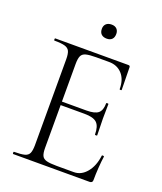

<svg xmlns="http://www.w3.org/2000/svg" viewBox="-144 -882 822 975"><g transform="rotate(20 266.5 -394.5)"><path d="M457 0H44Q42 0 42 -6Q42 -12 44 -12Q82 -12 101 -17Q120 -22 126.5 -37Q133 -52 133 -81V-544Q133 -573 126.5 -587.5Q120 -602 101 -607.5Q82 -613 44 -613Q42 -613 42 -619Q42 -625 44 -625H440Q449 -625 449 -616L451 -495Q451 -492 445.5 -492Q440 -492 440 -495Q440 -547 413 -576.5Q386 -606 342 -606H273Q236 -606 217.5 -601Q199 -596 192.5 -581.5Q186 -567 186 -538V-85Q186 -57 192.5 -43Q199 -29 217.5 -24Q236 -19 273 -19H365Q405 -19 434 -54Q463 -89 470 -146Q470 -149 476 -148.5Q482 -148 482 -145Q478 -119 475.5 -82.5Q473 -46 473 -15Q473 0 457 0ZM401 -235Q401 -280 382 -298Q363 -316 315 -316H161V-335H318Q364 -335 382 -350.5Q400 -366 400 -404Q400 -406 406 -406Q412 -406 412 -404Q412 -375 411.5 -359Q411 -343 411 -325Q411 -303 412 -281.5Q413 -260 413 -235Q413 -233 407 -233Q401 -233 401 -235ZM290 -713Q271 -713 260.5 -723Q250 -733 250 -752Q250 -769 260.5 -779Q271 -789 290 -789Q308 -789 318 -779Q328 -769 328 -752Q328 -733 318 -723Q308 -713 290 -713Z"/></g></svg>

Font: Cormorant Garamond Light
Style: Regular
Weight: 300
Designer: Christian Thalmann (Catharsis Fonts)
Foundry: Catharsis Fonts
Version: Version 4.001